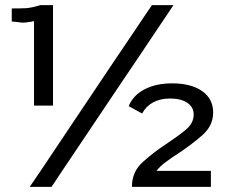

<svg xmlns="http://www.w3.org/2000/svg" viewBox="-20 -724 879 741"><path d="M649.4 -704.1Q649.4 -704.1 607.4 -704.1Q566.4 -704.1 566.4 -704.1Q566.4 -704.1 539.1 -664.1Q511.7 -623 468.8 -559.6Q446.3 -525.4 419.9 -487.3Q393.6 -448.2 366.2 -407.2Q304.7 -314.5 243.2 -223.6Q181.6 -131.8 142.6 -73.2Q121.1 -42 109.4 -24.4Q96.7 -5.9 96.7 -5.9Q96.7 -5.9 95.7 -4.9Q94.7 -2.9 94.7 -2.9Q94.7 -2.9 136.7 -2.9Q178.7 -2.9 178.7 -2.9Q178.7 -2.9 187.5 -15.6Q195.3 -27.3 210 -49.8Q237.3 -89.8 282.2 -157.2Q327.1 -223.6 377.9 -299.8Q411.1 -349.6 445.3 -400.4Q479.5 -451.2 510.7 -497.1Q568.4 -583 607.4 -641.6Q647.5 -701.2 647.5 -701.2Q647.5 -701.2 648.4 -702.1Q649.4 -704.1 649.4 -704.1ZM184.6 -316.4Q184.6 -316.4 184.6 -366.2Q184.6 -416 184.6 -481.4Q184.6 -508.8 184.6 -537.1Q184.6 -565.4 184.6 -590.8Q184.6 -638.7 184.6 -670.9Q184.6 -704.1 184.6 -704.1Q184.6 -704.1 160.2 -704.1Q135.7 -704.1 135.7 -704.1Q135.7 -704.1 135.7 -704.1Q135.7 -704.1 135.7 -704.1Q103.5 -694.3 81.1 -692.4Q59.6 -691.4 27.3 -691.4Q27.3 -691.4 26.4 -691.4Q25.4 -691.4 25.4 -691.4Q25.4 -691.4 25.4 -666Q25.4 -640.6 25.4 -640.6Q25.4 -640.6 27.3 -640.6Q30.3 -640.6 30.3 -640.6Q40 -639.6 49.8 -638.7Q58.6 -636.7 68.4 -636.7Q79.1 -636.7 89.8 -638.7Q100.6 -639.6 111.3 -642.6Q111.3 -642.6 111.3 -600.6Q111.3 -558.6 111.3 -503.9Q111.3 -436.5 111.3 -376Q111.3 -316.4 111.3 -316.4Q111.3 -316.4 148.4 -316.4Q184.6 -316.4 184.6 -316.4ZM802.7 -290Q802.7 -341.8 760.7 -372.1Q717.8 -402.3 644.5 -402.3Q583 -402.3 539.1 -379.9Q495.1 -357.4 477.5 -316.4Q477.5 -316.4 477.5 -315.4Q476.6 -314.5 476.6 -314.5Q476.6 -314.5 502.9 -299.8Q528.3 -286.1 528.3 -286.1Q528.3 -286.1 528.3 -286.1Q529.3 -287.1 529.3 -287.1Q543.9 -314.5 571.3 -329.1Q598.6 -343.8 636.7 -343.8Q678.7 -343.8 703.1 -327.1Q727.5 -310.5 727.5 -282.2Q727.5 -248 696.3 -222.7Q664.1 -196.3 624 -169.9Q577.1 -139.6 533.2 -100.6Q489.3 -62.5 489.3 -4.9Q489.3 -4.9 489.3 -3.9Q489.3 -2.9 489.3 -2.9Q489.3 -2.9 545.9 -2.9Q602.5 -2.9 664.1 -2.9Q715.8 -2.9 754.9 -2.9Q793.9 -2.9 793.9 -2.9Q793.9 -2.9 793.9 -33.2Q793.9 -64.5 793.9 -64.5Q793.9 -64.5 766.6 -64.5Q740.2 -64.5 705.1 -64.5Q662.1 -64.5 623 -64.5Q584 -64.5 584 -64.5Q597.7 -83 621.1 -99.6Q644.5 -117.2 670.9 -133.8Q717.8 -165 759.8 -201.2Q802.7 -238.3 802.7 -290Z"/></svg>

Font: umazing
Style: Display
Weight: 400
Designer: umazing